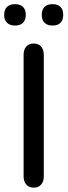

<svg xmlns="http://www.w3.org/2000/svg" viewBox="-28 -884 321 912"><path d="M84.1 -46.2V-623.8Q84.1 -648.3 96.7 -662.8Q109.2 -677.3 132 -677.3Q154.9 -677.3 167.4 -662.8Q180 -648.3 180 -623.8V-46.2Q180 -22 167.5 -7.4Q155 7.3 132.2 7.3Q109.5 7.3 96.8 -7.4Q84.1 -22 84.1 -46.2ZM170.3 -813.6Q170.3 -838.2 183.7 -851.2Q197 -864.3 221.6 -864.3Q246.2 -864.3 259.3 -851.2Q272.3 -838.2 272.3 -813.6Q272.3 -789 259.3 -775.8Q246.3 -762.6 221.8 -762.6Q197 -762.6 183.7 -775.8Q170.3 -789 170.3 -813.6ZM-8.3 -813.6Q-8.3 -838.2 5.4 -851.2Q19 -864.3 43.3 -864.3Q68.1 -864.3 81.3 -851.2Q94.4 -838.2 94.4 -813.6Q94.4 -789 81.3 -775.8Q68.1 -762.6 43.3 -762.6Q19 -762.6 5.4 -775.8Q-8.3 -789 -8.3 -813.6Z"/></svg>

Font: SN Pro Thin
Style: Regular
Weight: 200
Designer: Tobias Whetton
Foundry: Supernotes
Version: Version 1.003;Glyphs 3.3 (3324)